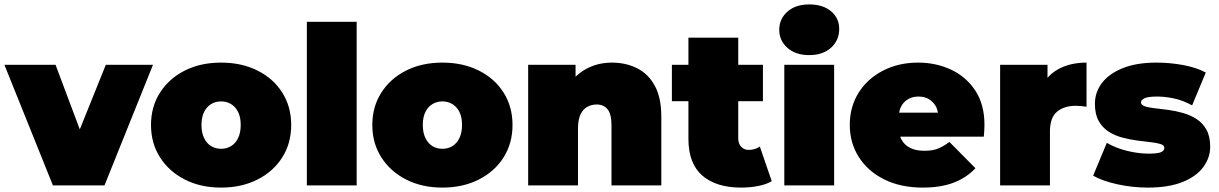

<svg xmlns="http://www.w3.org/2000/svg" viewBox="-35 -841 5528 871"><path d="M205 0 -15 -547H217L327 -254L445 -547H659L439 0Z M968 10Q875 10 803.5 -26.5Q732 -63 691 -127Q650 -191 650 -274Q650 -357 691 -421Q732 -485 803.5 -521Q875 -557 968 -557Q1061 -557 1133 -521Q1205 -485 1245.5 -421Q1286 -357 1286 -274Q1286 -191 1245.5 -127Q1205 -63 1133 -26.5Q1061 10 968 10ZM968 -166Q993 -166 1013 -178Q1033 -190 1045 -214.5Q1057 -239 1057 -274Q1057 -310 1045 -333.5Q1033 -357 1013 -369Q993 -381 968 -381Q943 -381 923 -369Q903 -357 891 -333.5Q879 -310 879 -274Q879 -239 891 -214.5Q903 -190 923 -178Q943 -166 968 -166Z M1357 0V-742H1583V0Z M1972 10Q1879 10 1807.5 -26.5Q1736 -63 1695 -127Q1654 -191 1654 -274Q1654 -357 1695 -421Q1736 -485 1807.5 -521Q1879 -557 1972 -557Q2065 -557 2137 -521Q2209 -485 2249.5 -421Q2290 -357 2290 -274Q2290 -191 2249.5 -127Q2209 -63 2137 -26.5Q2065 10 1972 10ZM1972 -166Q1997 -166 2017 -178Q2037 -190 2049 -214.5Q2061 -239 2061 -274Q2061 -310 2049 -333.5Q2037 -357 2017 -369Q1997 -381 1972 -381Q1947 -381 1927 -369Q1907 -357 1895 -333.5Q1883 -310 1883 -274Q1883 -239 1895 -214.5Q1907 -190 1927 -178Q1947 -166 1972 -166Z M2361 0V-547H2576V-493Q2596 -512 2620 -526Q2674 -557 2741 -557Q2804 -557 2855 -531.5Q2906 -506 2935.5 -452Q2965 -398 2965 -312V0H2739V-273Q2739 -324 2721 -345.5Q2703 -367 2672 -367Q2649 -367 2629.5 -356.5Q2610 -346 2598.5 -322Q2587 -298 2587 -257V0Z M3327 10Q3214 10 3151 -44.5Q3088 -99 3088 -212V-382H3013V-547H3088V-670H3314V-547H3426V-382H3314V-214Q3314 -189 3327.5 -175Q3341 -161 3361 -161Q3390 -161 3412 -176L3466 -19Q3440 -4 3403.5 3Q3367 10 3327 10Z M3523 0V-547H3749V0ZM3636 -591Q3574 -591 3537 -624Q3500 -657 3500 -706Q3500 -755 3537 -788Q3574 -821 3636 -821Q3698 -821 3735 -790Q3772 -759 3772 -710Q3772 -658 3735 -624.5Q3698 -591 3636 -591Z M4151 10Q4051 10 3976.5 -27Q3902 -64 3861 -128.5Q3820 -193 3820 -274Q3820 -357 3860.5 -421Q3901 -485 3971.5 -521Q4042 -557 4130 -557Q4211 -557 4279.5 -525Q4348 -493 4389.5 -430Q4431 -367 4431 -274Q4431 -262 4430 -247.5Q4429 -233 4428 -221H4049Q4051 -214 4055 -207Q4069 -182 4095 -169.5Q4121 -157 4158 -157Q4196 -157 4220.5 -167Q4245 -177 4272 -197L4390 -78Q4350 -35 4291.5 -12.5Q4233 10 4151 10ZM4044 -330H4220Q4217 -344 4212 -356Q4200 -378 4180 -390.5Q4160 -403 4132 -403Q4104 -403 4083.5 -390.5Q4063 -378 4052 -356Q4046 -344 4044 -330Z M4502 0V-547H4717V-488Q4736 -510 4762 -525Q4817 -557 4894 -557V-357Q4879 -359 4867.5 -360Q4856 -361 4844 -361Q4793 -361 4760.5 -334.5Q4728 -308 4728 -243V0Z M5172 10Q5102 10 5034 -5Q4966 -20 4924 -44L4986 -193Q5025 -170 5076.5 -157Q5128 -144 5177 -144Q5218 -144 5232.5 -151Q5247 -158 5247 -170Q5247 -182 5230 -187.5Q5213 -193 5185 -196Q5157 -199 5123.5 -203.5Q5090 -208 5056 -217Q5022 -226 4994 -244Q4966 -262 4949 -292.5Q4932 -323 4932 -370Q4932 -422 4963.5 -464Q4995 -506 5057.5 -531.5Q5120 -557 5212 -557Q5272 -557 5332 -546Q5392 -535 5435 -512L5373 -363Q5331 -386 5290.5 -394.5Q5250 -403 5215 -403Q5172 -403 5156.5 -395Q5141 -387 5141 -377Q5141 -365 5158 -359Q5175 -353 5203 -350Q5231 -347 5264.5 -342.5Q5298 -338 5331.5 -328.5Q5365 -319 5393 -301Q5421 -283 5438 -252.5Q5455 -222 5455 -175Q5455 -126 5424 -83.5Q5393 -41 5330 -15.5Q5267 10 5172 10Z"/></svg>

Font: Montserrat Thin Black
Style: Regular
Weight: 900
Version: Version 9.000